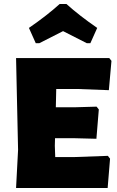

<svg xmlns="http://www.w3.org/2000/svg" viewBox="-20 -936 581 956"><path d="M517 -160 528 -146 516 0H60L70 -190L60 -647H524L535 -633L522 -487L363 -493H260L258 -402H357L461 -405L472 -391L460 -245L344 -248H254L253 -210L255 -154H351ZM124 -797Q214 -859 277 -916H311Q374 -859 464 -797L430 -721H412L294 -781L176 -721H158Z"/></svg>

Font: Luna Sans Black
Style: Regular
Weight: 900
Designer: Juan Pablo del Peral
Foundry: Huerta Tipografica
Version: Version 2.001; ttfautohint (v1.5)